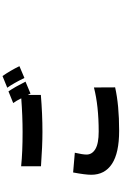

<svg xmlns="http://www.w3.org/2000/svg" viewBox="262 -1180 976 1540"><g transform="rotate(-90 750.0 -410.0)"><path d="M136.7 -311.5 294.9 -297.9Q280.3 -233.4 280.3 -204.1Q280.3 -159.2 324.7 -132.8Q369.1 -106.4 464.8 -106.4Q670.9 -106.4 818.4 -144.5L819.3 25.4Q677.7 57.6 470.7 57.6Q293 57.6 205.6 0Q118.2 -57.6 118.2 -166Q118.2 -213.9 136.7 -311.5ZM693.4 -792 787.1 -830.1Q823.2 -777.3 865.2 -693.4L769.5 -653.3L758.8 -674.8V-570.3Q606.4 -557.6 461.9 -557.6Q350.6 -557.6 186.5 -569.3V-728.5Q297.9 -716.8 460.9 -716.8Q589.8 -716.8 731.4 -727.5Q712.9 -765.6 693.4 -792ZM816.4 -839.8 910.2 -877.9Q954.1 -814.5 989.3 -742.2L894.5 -702.1Q853.5 -788.1 816.4 -839.8Z"/></g></svg>

Font: Bpmf Zihi Sans Heavy
Style: Heavy
Weight: 900
Foundry: But Ko
Version: Version 1.320